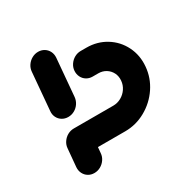

<svg xmlns="http://www.w3.org/2000/svg" viewBox="-125 -638 747 757"><g transform="rotate(-30 248.0 -259.5)"><path d="M95.9 3.3Q80.7 3.3 68.7 -4.1Q56.7 -11.5 50.4 -24.3Q44.1 -37 45.2 -52.2L52.6 -134.1Q53.7 -149.3 62.4 -162Q71.1 -174.8 84.4 -182.2Q97.8 -189.6 113 -189.6Q128.1 -189.6 140.2 -182.2Q152.2 -174.8 158.5 -162Q164.8 -149.3 163.7 -134.1L156.3 -52.2Q155.2 -37 146.5 -24.3Q137.8 -11.5 124.4 -4.1Q111.1 3.3 95.9 3.3ZM141.9 -521.9Q157 -521.9 169.1 -514.4Q181.1 -507 187.4 -494.3Q193.7 -481.5 192.6 -466.3L177.8 -295.2Q176.3 -280 167.8 -267.2Q159.3 -254.4 145.9 -247Q132.6 -239.6 117.4 -239.6Q102.2 -239.6 90 -247Q77.8 -254.4 71.5 -267.2Q65.2 -280 66.7 -295.2L81.5 -466.3Q82.6 -481.5 91.3 -494.3Q100 -507 113.3 -514.4Q126.7 -521.9 141.9 -521.9ZM52.6 -134.1Q53.7 -149.3 62.4 -162Q71.1 -174.8 84.4 -182.2Q97.8 -189.6 113 -189.6H293Q312.2 -189.6 329.1 -199.1Q345.9 -208.5 356.7 -224.6Q367.4 -240.7 368.9 -259.6Q370.7 -278.9 362.8 -294.8Q354.8 -310.7 339.6 -320.2Q324.4 -329.6 305.2 -329.6H279.6Q264.4 -329.6 252.4 -337Q240.4 -344.4 234.1 -357.2Q227.8 -370 228.9 -385.2Q230 -400.4 238.7 -413.1Q247.4 -425.9 260.7 -433.3Q274.1 -440.7 289.3 -440.7H314.8Q364.1 -440.7 403.5 -416.5Q443 -392.2 463.7 -350.6Q484.4 -308.9 480 -259.6Q475.9 -210.4 448 -168.9Q420 -127.4 376.3 -103Q332.6 -78.5 283.3 -78.5H103.3Q88.1 -78.5 75.9 -85.9Q63.7 -93.3 57.4 -106.1Q51.1 -118.9 52.6 -134.1Z"/></g></svg>

Font: 26F Galaxy Sans Oblique
Style: Regular
Weight: 400
Italic angle: -5°
Designer: C₂₉H₂₅N₃O₅
Version: Version 1.200;FEAKit 1.0